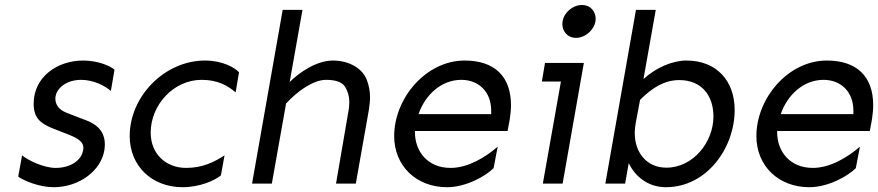

<svg xmlns="http://www.w3.org/2000/svg" viewBox="-20 -743 3554 777"><path d="M316.4 -498C212.9 -498 116.2 -432.6 116.2 -323.2C116.2 -268.6 140.6 -245.1 190.4 -224.6L257.8 -198.2C300.8 -181.6 317.4 -166 317.4 -145.5C317.4 -142.6 317.4 -138.7 316.4 -134.8C309.6 -94.7 266.6 -63.5 205.1 -63.5C156.2 -63.5 92.8 -94.7 69.3 -114.3L53.7 -28.3C74.2 -12.7 138.7 14.6 196.3 14.6C301.8 14.6 388.7 -52.7 402.3 -134.8C403.3 -143.6 404.3 -151.4 404.3 -159.2C404.3 -195.3 388.7 -233.4 329.1 -255.9L252.9 -285.2C210.9 -300.8 204.1 -326.2 204.1 -344.7C204.1 -347.7 204.1 -350.6 205.1 -353.5C210 -384.8 247.1 -419.9 308.6 -419.9C358.4 -419.9 405.3 -395.5 428.7 -375L443.4 -460.9C424.8 -477.5 374 -498 316.4 -498Z M809.6 -498C647.5 -498 504.9 -354.5 504.9 -192.4C504.9 -70.3 595.7 14.6 718.8 14.6C790 14.6 850.6 -13.7 874 -33.2L888.7 -114.3C846.7 -86.9 798.8 -63.5 733.4 -63.5C650.4 -63.5 589.8 -121.1 589.8 -206.1C589.8 -317.4 681.6 -419.9 795.9 -419.9C861.3 -419.9 901.4 -396.5 933.6 -369.1L947.3 -450.2C931.6 -468.8 880.9 -498 809.6 -498Z M1327.1 -498C1260.7 -498 1190.4 -449.2 1152.3 -411.1L1204.1 -703.1H1124L1000 0H1080.1L1137.7 -324.2C1184.6 -375 1248 -419.9 1299.8 -419.9C1337.9 -419.9 1363.3 -411.1 1376 -392.6C1387.7 -374 1393.6 -353.5 1393.6 -330.1C1393.6 -318.4 1392.6 -304.7 1389.6 -290L1339.8 0H1419.9L1472.7 -297.9C1475.6 -316.4 1477.5 -334 1477.5 -349.6C1477.5 -372.1 1473.6 -395.5 1464.8 -418.9C1447.3 -465.8 1393.6 -498 1327.1 -498Z M1846.7 -419.9C1917 -419.9 1967.8 -372.1 1967.8 -294.9V-281.2H1673.8C1700.2 -358.4 1765.6 -419.9 1846.7 -419.9ZM1860.4 -498C1703.1 -498 1575.2 -344.7 1575.2 -192.4C1575.2 -70.3 1666 14.6 1789.1 14.6C1865.2 14.6 1944.3 -29.3 1977.5 -62.5L1994.1 -149.4C1944.3 -106.4 1874 -63.5 1803.7 -63.5C1709 -63.5 1659.2 -131.8 1659.2 -208V-212.9H2034.2L2043 -260.7C2045.9 -280.3 2047.9 -298.8 2047.9 -317.4C2047.9 -433.6 1981.4 -498 1860.4 -498Z M2335 -722.7C2296.9 -722.7 2261.7 -691.4 2256.8 -656.2C2255.9 -652.3 2255.9 -648.4 2255.9 -644.5C2255.9 -620.1 2273.4 -589.8 2311.5 -589.8C2350.6 -589.8 2390.6 -627 2390.6 -667C2390.6 -693.4 2373 -722.7 2335 -722.7ZM2185.5 -488.3 2172.9 -413.1H2250L2176.8 0H2256.8L2342.8 -488.3Z M2729.5 -418.9C2817.4 -418.9 2867.2 -358.4 2867.2 -271.5C2867.2 -168 2785.2 -64.5 2676.8 -64.5C2596.7 -64.5 2548.8 -126 2548.8 -204.1C2548.8 -216.8 2549.8 -230.5 2552.7 -245.1L2570.3 -338.9C2621.1 -389.6 2669.9 -418.9 2729.5 -418.9ZM2757.8 -498C2702.1 -498 2634.8 -469.7 2584 -422.9L2633.8 -703.1H2553.7L2429.7 0H2509.8L2524.4 -83C2548.8 -31.2 2600.6 14.6 2674.8 14.6C2839.8 14.6 2953.1 -143.6 2953.1 -297.9C2953.1 -415 2880.9 -498 2757.8 -498Z M3312.5 -419.9C3382.8 -419.9 3433.6 -372.1 3433.6 -294.9V-281.2H3139.6C3166 -358.4 3231.4 -419.9 3312.5 -419.9ZM3326.2 -498C3168.9 -498 3041 -344.7 3041 -192.4C3041 -70.3 3131.8 14.6 3254.9 14.6C3331.1 14.6 3410.2 -29.3 3443.4 -62.5L3460 -149.4C3410.2 -106.4 3339.8 -63.5 3269.5 -63.5C3174.8 -63.5 3125 -131.8 3125 -208V-212.9H3500L3508.8 -260.7C3511.7 -280.3 3513.7 -298.8 3513.7 -317.4C3513.7 -433.6 3447.3 -498 3326.2 -498Z"/></svg>

Font: Sen-gleads
Style: Italic
Weight: 400
Designer: Kosal Sen, Philatype
Foundry: Philatype
Version: Version 1.004; ttfautohint (v1.8.3)